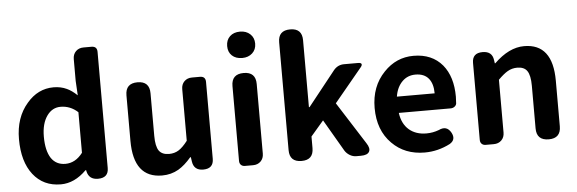

<svg xmlns="http://www.w3.org/2000/svg" viewBox="-51 -978 3484 1160"><g transform="rotate(-5 1691.0 -398.5)"><path d="M276 14Q170 14 108.5 -64.5Q47 -143 47 -280Q47 -411 120 -495Q187 -574 282 -574Q326 -574 362 -557Q391 -544 424 -513L419 -601V-733Q419 -762 437 -780Q455 -798 484 -798H492H532Q566 -798 566 -764V-399V-60Q566 0 502 0Q447 0 436 -52L435 -58H431Q359 14 276 14ZM314 -107Q375 -107 419 -165V-288V-411Q373 -453 314 -453Q264 -453 232 -409Q198 -362 198 -282Q198 -197 228 -151Q258 -107 314 -107Z M890 14Q717 14 717 -211V-487Q717 -560 790 -560Q863 -560 863 -487V-229Q863 -165 882 -138Q901 -112 943 -112Q976 -112 1001.5 -128Q1027 -144 1056 -182V-495Q1056 -524 1074 -542Q1092 -560 1121 -560H1129H1169Q1203 -560 1203 -526V-280V-60Q1203 0 1140 0Q1084 0 1076 -54L1072 -81H1068Q1029 -35 990 -12Q945 14 890 14Z M1393 0Q1378 0 1369 -9Q1360 -18 1360 -33V-487Q1360 -560 1434 -560Q1507 -560 1507 -487V-280V-65Q1507 -36 1489 -18Q1471 0 1442 0H1433ZM1434 -651Q1395 -651 1372 -672.5Q1349 -694 1349 -730.5Q1349 -767 1372 -789Q1395 -811 1434 -811Q1471 -811 1495 -789Q1519 -767 1519 -731Q1519 -695 1495 -673Q1471 -651 1434 -651Z M1737 0Q1664 0 1664 -72V-399V-726Q1664 -798 1737 -798Q1809 -798 1809 -726V-320H1813L1980 -530Q2005 -560 2043 -560H2084H2128Q2145 -560 2148.5 -552.5Q2152 -545 2141 -532L1973 -329L2136 -73Q2158 -40 2147 -20Q2136 0 2096 0H2068Q2048 0 2029.5 -11Q2011 -22 2000 -39L1887 -233L1809 -142V-72Q1809 0 1737 0Z M2483 14Q2362 14 2285 -64Q2204 -145 2204 -280Q2204 -411 2285 -495Q2360 -574 2465 -574Q2577 -574 2640 -499Q2699 -427 2699 -306Q2699 -290 2697 -264Q2695 -253 2685 -245.5Q2675 -238 2661 -238H2605H2519H2347Q2356 -171 2398 -135Q2439 -100 2503 -100Q2542 -100 2579 -114Q2628 -138 2654 -91Q2677 -48 2637 -24Q2563 14 2483 14ZM2344 -337H2458H2573Q2573 -395 2547 -427Q2520 -460 2467 -460Q2420 -460 2388 -429Q2353 -395 2344 -337Z M2853 0Q2838 0 2829 -9Q2820 -18 2820 -33V-280V-500Q2820 -560 2883 -560Q2941 -560 2948 -506L2951 -486H2954Q3044 -574 3136 -574Q3309 -574 3309 -349V-73Q3309 0 3236 0Q3162 0 3162 -73V-331Q3162 -395 3143 -422Q3125 -448 3083 -448Q3051 -448 3024 -432Q3000 -418 2967 -385V-65Q2967 -36 2949 -18Q2931 0 2902 0H2893Z"/></g></svg>

Font: GenSenRounded2 TW B
Style: Regular
Weight: 700
Version: Version 2.000;PS 2;hotconv 16.6.51;makeotf.lib2.5.65220 DEVE